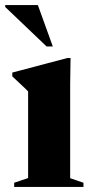

<svg xmlns="http://www.w3.org/2000/svg" viewBox="-30 -738 366 758"><path d="M248.5 -509 247 -404.5V-34.5L299.5 -16.5V0H26V-16.5L81 -35V-377Q74.5 -384 65.8 -392.2Q57 -400.5 45.2 -411.5Q33.5 -422.5 18.5 -436.5V-451.5L236 -509ZM178.5 -554.5H154L-9.5 -710.5V-718H119.5Z"/></svg>

Font: Newsreader 60pt
Style: Bold
Weight: 700
Designer: Hugues Gentile
Foundry: Production Type
Version: Version 1.003